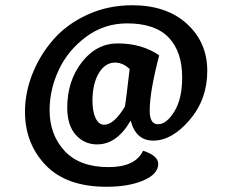

<svg xmlns="http://www.w3.org/2000/svg" viewBox="-20 -610 895 739"><path d="M354 -54.2Q304.2 -54.2 271.5 -91.1Q238.8 -127.9 238.8 -195.8Q238.8 -297.9 294.9 -370.4Q351.1 -442.9 433.1 -442.9Q525.9 -442.9 592.8 -397Q556.2 -257.8 556.2 -184.1Q556.2 -131.8 587.9 -131.8Q621.1 -131.8 651.1 -180.9Q681.2 -230 681.2 -312Q681.2 -411.1 629.2 -465.6Q577.1 -520 469.2 -520Q380.9 -520 311 -468Q241.2 -416 206.1 -340.6Q170.9 -265.1 170.9 -186Q170.9 -91.8 228.5 -29.3Q286.1 33.2 397.9 33.2Q501 33.2 530.8 -29.8Q588.9 -11.2 588.9 21Q588.9 60.1 532 84.5Q475.1 108.9 390.1 108.9Q235.8 108.9 156 25.9Q76.2 -57.1 76.2 -180.2Q76.2 -252.9 104.5 -325Q132.8 -397 184.3 -456.5Q235.8 -516.1 315.4 -553Q395 -589.8 488.8 -589.8Q621.1 -589.8 699.5 -518.3Q777.8 -446.8 777.8 -336.9Q777.8 -228 710 -148.4Q642.1 -68.8 569.8 -68.8Q502.9 -68.8 482.9 -146Q430.2 -54.2 354 -54.2ZM460.9 -200.2Q464.8 -223.1 470.9 -276.6Q477.1 -330.1 479 -344.2Q453.1 -369.1 422.9 -369.1Q384.8 -369.1 360.4 -328.6Q335.9 -288.1 335.9 -221.2Q335.9 -181.2 347.9 -155.5Q359.9 -129.9 380.9 -129.9Q418.9 -129.9 460.9 -200.2Z"/></svg>

Font: Sukar
Style: Bold
Weight: 700
Designer: Dario Muhafara - Ghiath Alsory
Foundry: Dario Muhafara - Ghiath Alsory
Version: Version 1.00 March 27, 2016, initial release